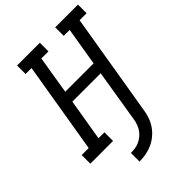

<svg xmlns="http://www.w3.org/2000/svg" viewBox="-277 -848 1164 1164"><g transform="rotate(-45 304.5 -266.5)"><path d="M210 202V128Q228 128 246 125.5Q264 123 281 115.5Q298 108 313 96Q328 84 339 68.5Q350 53 356.5 35.5Q363 18 366 0L422 -343H179L134 -74H185V0H-10V-74H50L148 -662H97V-735H292V-661H231L191 -416H434L475 -662H424V-735H619V-661H559L449 0Q445 28 435.5 55Q426 82 409.5 106Q393 130 369.5 149.5Q346 169 319.5 180.5Q293 192 265.5 197Q238 202 210 202Z"/></g></svg>

Font: Iosevka Slab Extended
Style: Italic
Weight: 400
Width: 7
Italic angle: -9°
Monospace: yes
Designer: Belleve Invis
Foundry: Belleve Invis
Version: Version 11.1.0; ttfautohint (v1.8.3)